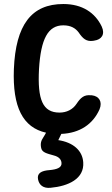

<svg xmlns="http://www.w3.org/2000/svg" viewBox="-20 -618 558 955"><path d="M437 -144H433C398 -148 381 -132 361 -102C342 -73 311 -58 276 -58C192 -58 166 -123 174 -274C183 -425 219 -492 295 -492C333 -492 356 -477 371 -457C392 -426 409 -410 444 -415L449 -416C485 -421 504 -447 486 -486C453 -555 389 -598 295 -598C136 -598 58 -494 49 -274C42 -86 93 16 209 42C205 50 200 58 195 66C184 82 180 97 185 119C190 140 211 145 247 155C275 162 285 177 286 193C288 217 260 225 227 228C185 231 164 244 169 273C174 302 195 320 232 316C319 308 400 272 394 189C390 130 343 90 270 79L285 48C377 44 442 0 475 -74C491 -113 472 -140 437 -144Z"/></svg>

Font: 寒蝉团圆体 Round
Style: Regular
Weight: 500
Designer: 寒蝉字型
Version: Version 2.700;Glyphs 3.1.1 (3135)